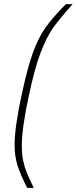

<svg xmlns="http://www.w3.org/2000/svg" viewBox="-20 -763 373 933"><path d="M51 -60Q51 -147 87 -310Q114 -436 140.5 -508.5Q167 -581 201.5 -629.5Q236 -678 300 -743H333Q268 -670 237 -626Q206 -582 177 -506Q148 -430 120 -297Q86 -141 86 -55Q86 -13 93 19.5Q100 52 110.5 77Q121 102 144 150H112Q79 85 65 41Q51 -3 51 -60Z"/></svg>

Font: Saira Semi Condensed Thin
Style: Italic
Weight: 100
Width: 4
Italic angle: -12°
Designer: Hector Gatti with collaboration of the Omnibus-Type team
Foundry: Omnibus-Type
Version: Version 1.001; ttfautohint (v1.8)